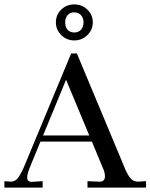

<svg xmlns="http://www.w3.org/2000/svg" viewBox="-40 -849 681 869"><path d="M-20 0V-29L6 -27H10Q30 -27 43 -46Q59 -69 73 -104L282 -607H308L519 -102Q532 -67 548 -45Q562 -27 583 -27H588L621 -29V0H356V-29L405 -27Q435 -24 435 -51Q435 -69 425 -90L376 -208H143L97 -96Q83 -63 83 -46Q83 -25 105 -26L153 -29V0ZM296 -666Q262 -666 237.5 -690Q213 -714 213 -748Q213 -782 237 -805.5Q261 -829 296 -829Q331 -829 355.5 -805.5Q380 -782 380 -748Q380 -714 355.5 -690Q331 -666 296 -666ZM338 -748Q338 -768 326.5 -780.5Q315 -793 296 -793Q277 -793 266 -780.5Q255 -768 255 -748Q255 -727 266 -714.5Q277 -702 296 -702Q315 -702 326.5 -714.5Q338 -727 338 -748ZM155 -236H364L259 -488Z"/></svg>

Font: UnnaRegular
Style: Regular
Weight: 400
Designer: Jorge de Buen Unna
Foundry: Omnibus-Type
Version: Version 2.008;hotconv 1.0.109;makeotfexe 2.5.65596